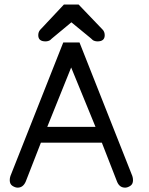

<svg xmlns="http://www.w3.org/2000/svg" viewBox="-20 -820 663 855"><path d="M58.6 15.6Q47.9 15.6 35.6 7.8Q23.4 0 23.4 -17.6Q23.4 -27.3 26.4 -36.1L261.7 -630.9H334L569.3 -36.1Q572.3 -27.3 572.3 -17.6Q572.3 0 560.1 7.8Q547.9 15.6 537.1 15.6Q511.7 15.6 501 -11.7L433.6 -184.6H162.1L94.7 -11.7Q83 15.6 58.6 15.6ZM190.4 -254.9H405.3L296.9 -519.5ZM158.2 -686.5 264.6 -799.8H330.1L438.5 -686.5Q446.3 -676.8 446.3 -663.1Q446.3 -635.7 414.1 -635.7Q407.2 -635.7 401.4 -637.7Q395.5 -639.6 393.1 -641.6Q390.6 -643.6 385.7 -648.4L379.9 -653.3L297.9 -720.7L216.8 -653.3Q214.8 -652.3 210.9 -648.4Q207 -644.5 204.1 -642.1Q201.2 -639.6 195.3 -637.7Q189.5 -635.7 182.6 -635.7Q150.4 -635.7 150.4 -663.1Q150.4 -676.8 158.2 -686.5Z"/></svg>

Font: Jura
Style: DemiBold
Weight: 600
Version: Version 2.4